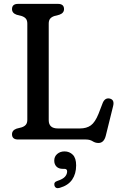

<svg xmlns="http://www.w3.org/2000/svg" viewBox="-20 -720 624 991"><path d="M286.5 -644 261.5 -637.5Q247 -633 239.2 -624Q231.5 -615 231.5 -598V-99.5Q231.5 -57 279 -57H392.5Q427 -57 449 -73Q471 -89 488.5 -132.5L510.5 -189.5Q522 -216 545.5 -211.5Q572 -206 564 -173L526 -19.5Q516.5 18 488 18Q472 18 458 9Q444 0 423 0H73.5Q42 0 42 -27Q42 -47.5 65.5 -56L91 -62.5Q105.5 -67 113.2 -76Q121 -85 121 -102V-598Q121 -615 113.2 -624Q105.5 -633 91 -637.5L65.5 -644Q42 -652.5 42 -673Q42 -700 73.5 -700H279Q310.5 -700 310.5 -673Q310.5 -652.5 286.5 -644ZM304 151.5Q283 151.5 271.5 139.8Q260 128 260 109Q260 88 275.2 74.8Q290.5 61.5 313 61.5Q338.5 61.5 355.8 78.8Q373 96 373 133.5Q373 177 352.5 207Q332 237 288.5 249.5Q266.5 256 261 237.5Q256.5 219.5 277 213.5Q304.5 204.5 315.5 192Q326.5 179.5 326.5 164.5Q326.5 151.5 312.5 151.5Z"/></svg>

Font: Fraunces 72pt S100
Style: Regular
Weight: 400
Version: Version 1.000; ttfautohint (v1.8.3)